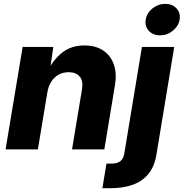

<svg xmlns="http://www.w3.org/2000/svg" viewBox="-20 -786 966 1010"><path d="M229 -299.3 179.2 0H9.3L99.1 -539.1H260.3L240.7 -401.4L228 -406.7Q259.8 -472.2 307.4 -509.5Q355 -546.9 423.8 -546.9Q483.4 -546.9 522.9 -520.3Q562.5 -493.7 578.9 -446.3Q595.2 -398.9 584.5 -336.9L528.8 0H358.9L411.1 -314.5Q418.9 -360.4 399.2 -383.3Q379.4 -406.2 341.3 -406.2Q312 -406.2 288.3 -393.1Q264.6 -379.9 249.5 -356Q234.4 -332 229 -299.3ZM726.6 -539.1H896.5L803.2 25.4Q793 89.8 760.5 129.2Q728 168.5 677.2 186.3Q626.5 204.1 560.1 204.1H518.6L540 74.7H563.5Q597.7 74.7 613.8 61.3Q629.9 47.9 634.3 19ZM821.8 -600.1Q784.7 -600.1 762.7 -624Q740.7 -647.9 746.6 -682.6Q752 -717.8 782 -741.7Q812 -765.6 849.1 -765.6Q886.7 -765.6 908.7 -741.7Q930.7 -717.8 924.8 -682.6Q918.9 -648.4 889.2 -624.3Q859.4 -600.1 821.8 -600.1Z"/></svg>

Font: Inter 18pt ExtraBold
Style: Italic
Weight: 800
Italic angle: -9.3988°
Designer: Rasmus Andersson
Foundry: rsms
Version: Version 4.001;git-66647c0bb